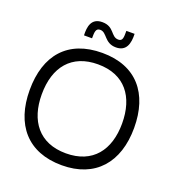

<svg xmlns="http://www.w3.org/2000/svg" viewBox="-132 -822 868 943"><g transform="rotate(20 302.0 -350.5)"><path d="M295 14C470 14 567 -99 567 -280C567 -459 474 -573 295 -573C115 -573 21 -462 21 -280C21 -100 116 14 295 14ZM294 -48C153 -48 84 -143 84 -280C84 -424 157 -513 294 -513C435 -513 504 -419 504 -280C504 -141 434 -48 294 -48ZM347 -621C401 -621 413 -664 411 -715H368C368 -680 368 -661 345 -661C305 -661 307 -715 243 -715C185 -715 178 -667 180 -623H222C222 -656 223 -676 246 -676C282 -676 286 -621 347 -621Z"/></g></svg>

Font: OSH Darker Grotesque Medium
Style: Regular
Weight: 500
Designer: Gabriel Lam
Foundry: TypeRant
Version: Version 1.000;Glyphs 3.1.1 (3148)